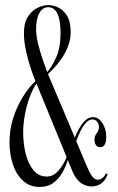

<svg xmlns="http://www.w3.org/2000/svg" viewBox="-20 -729 465 758"><path d="M136 9Q97.5 9 71 -15.2Q44.5 -39.5 31 -79.8Q17.5 -120 17.5 -167.5Q17.5 -217 32.2 -263.2Q47 -309.5 70.5 -347Q94 -384.5 120 -409Q113 -424.5 102.2 -456.8Q91.5 -489 83 -526.8Q74.5 -564.5 74.5 -597.5Q74.5 -639.5 90.5 -663.8Q106.5 -688 129 -698.5Q151.5 -709 170.5 -709Q187.5 -709 208 -700.2Q228.5 -691.5 243.8 -668.2Q259 -645 259 -602.5Q259 -571.5 247.8 -544Q236.5 -516.5 220.8 -494.5Q205 -472.5 190.5 -457.5Q176 -442.5 169.5 -436.5L275.5 -185.5Q282 -203 292.5 -221.8Q303 -240.5 316.5 -253.5Q330 -266.5 347 -266.5Q369.5 -266.5 384.5 -242.8Q399.5 -219 399.5 -189Q399.5 -170.5 394 -159.2Q388.5 -148 376.5 -148Q363.5 -148 358.2 -157Q353 -166 353 -177.5Q353 -192.5 361.8 -202.8Q370.5 -213 370.5 -228Q370.5 -239.5 363.5 -248.5Q356.5 -257.5 345.5 -257.5Q331 -257.5 318.8 -243.8Q306.5 -230 297 -210Q287.5 -190 281 -172L321.5 -75.5Q334 -46 343.8 -32.8Q353.5 -19.5 366.5 -19.5Q375 -19.5 384.2 -26.2Q393.5 -33 398 -45L405 -40.5Q387 7 341 7Q318 7 298.5 -7.5Q279 -22 266.5 -51.5L247.5 -97.5Q241 -75 227.8 -50.2Q214.5 -25.5 192.2 -8.2Q170 9 136 9ZM122.5 -613Q122.5 -586.5 131.5 -551.5Q140.5 -516.5 151.2 -486.5Q162 -456.5 166.5 -444.5Q182.5 -461.5 200.8 -500.2Q219 -539 219 -599Q219 -700.5 170 -700.5Q148 -700.5 135.2 -677.2Q122.5 -654 122.5 -613ZM71.5 -205.5Q71.5 -162.5 81.2 -122.8Q91 -83 111.8 -57.5Q132.5 -32 164.5 -32Q190.5 -32 211.2 -55.8Q232 -79.5 243 -109L124 -399Q110 -379.5 98 -347.8Q86 -316 78.8 -278.8Q71.5 -241.5 71.5 -205.5Z"/></svg>

Font: Imbue 100pt Light
Style: Regular
Weight: 300
Designer: Tyler Finck
Foundry: Etcetera Type Company
Version: Version 1.102; ttfautohint (v1.8.3)